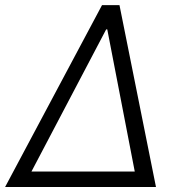

<svg xmlns="http://www.w3.org/2000/svg" viewBox="-38 -748 717 768"><path d="M-17.6 0 370.1 -727.5H439.9L585.9 0ZM87.9 -62H501L391.1 -630.4H386.7Z"/></svg>

Font: Inter Light
Style: Italic
Weight: 300
Italic angle: -9.3988°
Designer: Rasmus Andersson
Foundry: rsms
Version: Version 4.001;git-66647c0bb